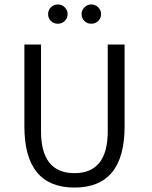

<svg xmlns="http://www.w3.org/2000/svg" viewBox="-20 -834 684 866"><path d="M90 -633H165V-242Q165 -53 316 -53Q466 -53 466 -242V-633H542V-264Q542 12 316 12Q90 12 90 -264ZM197 -771Q197 -789 210 -801.5Q223 -814 241 -814Q259 -814 272 -801Q285 -788 285 -771Q285 -752 272 -739.5Q259 -727 241 -727Q222 -727 209.5 -739.5Q197 -752 197 -771ZM348 -771Q348 -788 361 -801Q374 -814 392 -814Q410 -814 423 -801Q436 -788 436 -771Q436 -752 423 -739.5Q410 -727 392 -727Q373 -727 360.5 -739.5Q348 -752 348 -771Z"/></svg>

Font: Tajawal
Style: Regular
Weight: 400
Designer: Boutros Fonts
Foundry: Created by Boutros International 2017
Version: Version 1.700